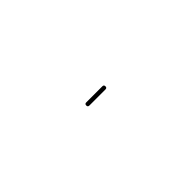

<svg xmlns="http://www.w3.org/2000/svg" viewBox="76 -784 849 849"><g transform="rotate(45 500.0 -360.0)"><path d="M490.2 -309.6V-410.2Q490.2 -419.9 500 -419.9Q509.8 -419.9 509.8 -410.2V-309.6Q509.8 -299.8 500 -299.8Q490.2 -299.8 490.2 -309.6Z"/></g></svg>

Font: Rounded Mgen+ 1m thin
Style: Regular
Weight: 100
Designer: [Source Han Sans]
Ryoko NISHIZUKA  (kana & ideographs); Paul D. Hunt (Latin, Greek & Cyrillic); Wenlong ZHANG  (bopomofo
Version: Version 1.059.20150602